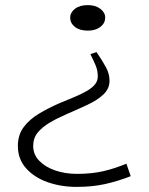

<svg xmlns="http://www.w3.org/2000/svg" viewBox="-20 -722 582 752"><path d="M324 -702Q354 -702 373 -687.5Q392 -673 392 -653Q392 -631 373 -616.5Q354 -602 324 -602Q292 -602 273.5 -616.5Q255 -631 255 -653Q255 -673 273.5 -687.5Q292 -702 324 -702ZM492 -32Q441 -12 391 -1Q341 10 280 10Q219 10 166.5 -8.5Q114 -27 82 -63Q50 -99 50 -150Q50 -194 73 -224.5Q96 -255 133 -277Q170 -299 211 -317Q245 -331 272.5 -342.5Q300 -354 320.5 -366Q341 -378 352 -391.5Q363 -405 363 -423Q363 -446 354.5 -466Q346 -486 334 -510L358 -518Q380 -486 394.5 -459.5Q409 -433 409 -406Q409 -375 385.5 -352.5Q362 -330 323.5 -312Q285 -294 241 -275Q204 -259 174.5 -241.5Q145 -224 127.5 -202.5Q110 -181 110 -150Q110 -117 133.5 -92.5Q157 -68 196 -54.5Q235 -41 282 -41Q339 -41 384.5 -51.5Q430 -62 475 -81Z"/></svg>

Font: BioRhyme SemiExpanded Light
Style: Regular
Weight: 300
Width: 6
Designer: Aoife Mooney
Foundry: Aoife Mooney Type
Version: Version 1.600;gftools[0.9.33]